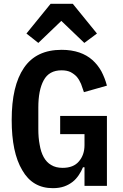

<svg xmlns="http://www.w3.org/2000/svg" viewBox="-20 -970 640 1002"><path d="M244 -950C244 -950 118 -795 118 -795C118 -795 180 -746 180 -746C180 -746 300 -861 300 -861C300 -861 420 -746 420 -746C420 -746 486 -795 486 -795C486 -795 360 -950 360 -950C360 -950 244 -950 244 -950ZM421 0C421 0 538 0 538 0C538 0 538 -365 538 -365C538 -365 294 -365 294 -365C294 -365 294 -270 294 -270C294 -270 421 -270 421 -270C421 -270 421 -213 421 -213C421 -213 421 -213 421 -213C421 -178 411 -150 392 -128C373 -105 344 -94 307 -94C307 -94 307 -94 307 -94C283 -94 263 -99 247 -109C231 -118 218 -132 208 -150C198 -168 191 -190 187 -215C182 -240 180 -267 180 -297C180 -297 180 -409 180 -409C180 -409 180 -409 180 -409C180 -469 189 -516 208 -551C227 -586 258 -603 301 -603C301 -603 301 -603 301 -603C320 -603 335 -600 348 -594C361 -587 372 -579 381 -569C390 -558 397 -546 403 -532C408 -518 413 -504 418 -489C418 -489 538 -523 538 -523C538 -523 538 -523 538 -523C531 -550 521 -575 509 -598C496 -621 481 -640 462 -657C443 -674 420 -687 394 -696C367 -705 337 -710 302 -710C302 -710 302 -710 302 -710C213 -710 148 -679 105 -616C62 -553 41 -463 41 -344C41 -344 41 -344 41 -344C41 -231 59 -144 96 -82C132 -19 185 12 256 12C256 12 256 12 256 12C278 12 298 9 315 3C332 -3 346 -11 359 -21C372 -31 382 -43 391 -56C400 -69 407 -83 413 -97C413 -97 421 -97 421 -97C421 -97 421 0 421 0Z"/></svg>

Font: IBM Plex Mono Mod
Style: SemiBold
Weight: 500
Designer: Mike Abbink, Paul van der Laan, Pieter van Rosmalen
Foundry: Bold Monday
Version: ""